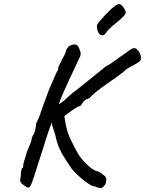

<svg xmlns="http://www.w3.org/2000/svg" viewBox="-20 -884 723 957"><path d="M100 40Q87 32 82.5 23.5Q78 15 84 -6Q83 -19 85.5 -30Q88 -41 89 -45Q94 -45 95 -51Q96 -57 96 -61Q96 -69 102.5 -88Q109 -107 114 -127Q122 -146 129.5 -164Q137 -182 137 -186Q137 -194 141 -202.5Q145 -211 150 -219Q155 -231 157.5 -245.5Q160 -260 160 -268Q166 -281 173 -296Q180 -311 184 -327Q190 -344 202 -377Q214 -410 227 -444Q236 -463 244.5 -483.5Q253 -504 260 -519Q267 -534 270 -534Q270 -534 270 -537.5Q270 -541 270 -545Q270 -550 278 -564.5Q286 -579 293 -595Q303 -610 307 -623.5Q311 -637 311 -637Q311 -637 315 -643Q319 -649 323 -653Q340 -664 354 -662.5Q368 -661 375 -642Q383 -624 382 -614Q381 -604 374 -592Q366 -574 353 -546.5Q340 -519 325.5 -488Q311 -457 298.5 -428.5Q286 -400 278.5 -379.5Q271 -359 271 -354L230 -252Q229 -249 223.5 -234Q218 -219 210.5 -195Q203 -171 193.5 -140.5Q184 -110 172 -74Q157 -26 148 1.5Q139 29 133 40Q127 51 120 51Q116 51 111.5 48Q107 45 100 40ZM453 45Q444 46 428.5 36.5Q413 27 395.5 13Q378 -1 362.5 -16Q347 -31 338 -42Q322 -65 298 -103Q274 -141 262 -184Q255 -216 248 -235Q241 -254 239 -267L240 -334L299 -325Q304 -271 314.5 -235.5Q325 -200 340 -173Q352 -147 367 -121.5Q382 -96 399 -79Q422 -54 440 -42Q458 -30 467 -30Q477 -26 486 -19.5Q495 -13 502 -6.5Q509 0 509 5Q510 8 509.5 16Q509 24 506.5 31Q504 38 500 41Q496 48 487.5 52.5Q479 57 453 45ZM227 -330 300 -383Q303 -386 320 -402Q337 -418 380 -450L506 -552Q531 -565 555.5 -583.5Q580 -602 594 -611Q611 -623 625.5 -633.5Q640 -644 644 -643Q652 -647 661.5 -639Q671 -631 677 -618.5Q683 -606 682 -598Q684 -588 678.5 -581Q673 -574 651 -562Q630 -552 615.5 -542.5Q601 -533 598 -528Q598 -528 578.5 -513Q559 -498 530 -478Q490 -451 462.5 -429Q435 -407 427 -395Q423 -395 419.5 -392Q416 -389 412 -390Q412 -390 404.5 -385Q397 -380 393 -374Q391 -369 384.5 -360.5Q378 -352 368 -353Q361 -349 343 -336.5Q325 -324 305.5 -309Q286 -294 272 -282Q258 -270 257 -268ZM476 -714Q469 -721 465.5 -734Q462 -747 463 -758Q464 -763 476.5 -778Q489 -793 506 -811Q523 -829 539.5 -843.5Q556 -858 564 -861Q576 -868 587.5 -856.5Q599 -845 606 -827Q609 -818 598 -805.5Q587 -793 570 -779Q553 -765 537 -751.5Q521 -738 513 -727Q503 -711 495.5 -708.5Q488 -706 476 -714Z"/></svg>

Font: Caveat Medium
Style: Regular
Weight: 500
Designer: Pablo Impallari
Foundry: Pablo Impallari
Version: Version 2.000